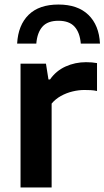

<svg xmlns="http://www.w3.org/2000/svg" viewBox="-20 -826 460 846"><path d="M70.5 0V-545.5H182.5L193.5 -476H200.5Q227 -514 269 -533Q311 -552 359 -552Q372.5 -552 384.8 -551Q397 -550 407.5 -548V-425Q394.5 -428 380 -428.8Q365.5 -429.5 351.5 -429.5Q326.5 -429.5 299.5 -423Q272.5 -416.5 248.2 -403Q224 -389.5 207.5 -369.5V0ZM55.5 -634Q60 -715.5 106.2 -760.8Q152.5 -806 237.5 -806Q322.5 -806 369.5 -760.5Q416.5 -715 420.5 -634H336Q332 -682.5 308.5 -708.5Q285 -734.5 237.5 -734.5Q190 -734.5 167 -708.5Q144 -682.5 140 -634Z"/></svg>

Font: Encode Sans SemiExpanded SemiBold
Style: Regular
Weight: 600
Width: 6
Designer: Multiple Designers
Foundry: Impallari Type
Version: Version 3.002